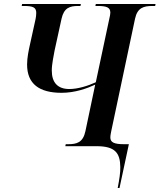

<svg xmlns="http://www.w3.org/2000/svg" viewBox="-20 -734 801 964"><path d="M571 210H580L627 -10H603C553 -10 534 -19 534 -44C534 -50 535 -59 538 -73L658 -640C670 -696 702 -704 746 -704H759L761 -714H461L459 -704H471C514 -704 534 -697 534 -671C534 -664 532 -652 528 -636L461 -321C422 -303 371 -287 328 -287C271 -287 240 -318 240 -380C240 -413 250 -456 254 -480L289 -640C301 -695 331 -704 372 -704H384L386 -714H91L89 -704H100C146 -704 162 -697 162 -669C162 -662 161 -648 157 -631L131 -513C124 -481 116 -445 116 -410C116 -312 178 -268 289 -268C357 -268 417 -290 458 -309L409 -76C397 -18 365 -10 322 -10H310L308 0H465C558 0 583 34 584 104C585 132 579 167 571 210Z"/></svg>

Font: Noto Serif Display SemiCondensed SemiBold
Style: Italic
Weight: 600
Width: 4
Italic angle: -12°
Designer: Monotype Design Team
Foundry: Monotype Imaging Inc.
Version: Version 2.009